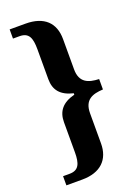

<svg xmlns="http://www.w3.org/2000/svg" viewBox="-165 -829 741 1024"><g transform="rotate(-20 206.0 -317.5)"><path d="M27 125H117C222 125 277 69 277 -22V-193C277 -270 325 -286 385 -289V-348C325 -350 277 -367 277 -442V-614C277 -707 222 -760 117 -760H27V-708H64C117 -708 130 -674 130 -610V-440C130 -379 160 -340 232 -323V-315C161 -297 130 -257 130 -196V-25C130 38 117 73 64 73H27Z"/></g></svg>

Font: Noto Serif Tamil SemiCondensed
Style: Bold
Weight: 700
Width: 4
Designer: Indian Type Foundry, Tom Grace, and the Monotype Design Team
Foundry: Monotype Imaging Inc.
Version: Version 2.004